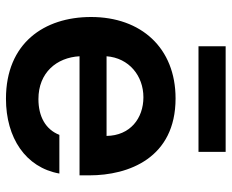

<svg xmlns="http://www.w3.org/2000/svg" viewBox="-84 -654 747 618"><g transform="rotate(90 289.0 -344.5)"><path d="M297.4 9.3C422.9 9.3 518.6 -53.7 538.1 -162.6H413.6C396 -117.7 354 -95.2 298.3 -95.2C213.4 -95.2 164.6 -153.8 160.6 -227.5H543.9V-259.3C543.9 -385.3 488.3 -536.6 296.4 -536.6C133.8 -536.6 34.2 -425.8 34.2 -264.6C34.2 -113.8 118.2 9.3 297.4 9.3ZM128.4 -610.4H468.3V-697.8H128.4ZM160.6 -314.5C166 -386.7 223.6 -433.1 292.5 -433.1C360.8 -433.1 416 -390.1 417 -314.5Z"/></g></svg>

Font: Faust Sans Bold
Style: Regular
Weight: 700
Designer: Andreas Faust
Version: Version 1.003;Glyphs 3.1.2 (3151)